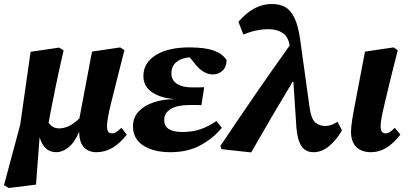

<svg xmlns="http://www.w3.org/2000/svg" viewBox="-43 -746 2047 960"><path d="M439 15Q399 15 376 -10.5Q353 -36 353 -87Q329 -32 298.5 -8.5Q268 15 239 15Q206 15 185.5 -5Q165 -25 155 -60L137 177L1 194L-23 180L58 -122L110 -487L253 -508L275 -494Q254 -403 240.5 -338Q227 -273 217.5 -224.5Q208 -176 200 -133Q218 -104 253 -104Q276 -104 301 -115.5Q326 -127 354 -154L417 -488L558 -509L579 -495L543 -353Q525 -281 513.5 -235Q502 -189 497 -160.5Q492 -132 492 -114Q492 -79 517 -79Q529 -79 540 -87Q551 -95 564 -107L591 -73Q559 -31 521 -8Q483 15 439 15Z M808 15Q726 15 674 -18Q622 -51 622 -115Q622 -159 650.5 -189Q679 -219 726 -234.5Q773 -250 828 -250L827 -251Q760 -256 717 -285Q674 -314 674 -366Q674 -432 736 -470.5Q798 -509 903 -509Q984 -509 1027.5 -492.5Q1071 -476 1090 -445Q1089 -409 1068.5 -391.5Q1048 -374 1022 -374Q997 -374 975.5 -387Q954 -400 934 -424L906 -459Q866 -457 840 -436.5Q814 -416 814 -379Q814 -345 841.5 -327Q869 -309 917 -309Q936 -309 949 -309Q962 -309 978 -310L964 -220Q955 -221 939 -221Q923 -221 906 -221Q843 -221 810.5 -201Q778 -181 778 -146Q778 -115 801.5 -100.5Q825 -86 868 -86Q921 -86 961.5 -100.5Q1002 -115 1039 -141L1066 -107Q1026 -57 962 -21Q898 15 808 15Z M1525 15Q1485 15 1464.5 -15Q1444 -45 1439 -109L1424 -337H1420Q1367 -249 1316 -162Q1265 -75 1213 16L1065 0L1059 -16Q1145 -145 1231 -270Q1317 -395 1405 -518Q1399 -562 1370.5 -581Q1342 -600 1301 -600Q1236 -600 1174 -573L1149 -637Q1190 -684 1231 -705Q1272 -726 1317 -726Q1354 -726 1382 -711Q1410 -696 1429 -657Q1448 -618 1458 -547L1505 -208Q1513 -151 1533.5 -133.5Q1554 -116 1584 -116Q1611 -116 1645 -137L1667 -94Q1639 -46 1602.5 -15.5Q1566 15 1525 15Z M1812 15Q1765 15 1738.5 -11Q1712 -37 1712 -89Q1712 -111 1718.5 -151Q1725 -191 1741 -273L1782 -488L1925 -509L1946 -495L1914 -369Q1895 -290 1883 -240Q1871 -190 1865.5 -161Q1860 -132 1860 -114Q1860 -79 1885 -79Q1896 -79 1907 -86.5Q1918 -94 1931 -107L1959 -73Q1926 -30 1889.5 -7.5Q1853 15 1812 15Z"/></svg>

Font: Source Serif 4 SmText
Style: Bold Italic
Weight: 700
Italic angle: -12°
Designer: Frank Grießhammer
Foundry: Adobe
Version: Version 4.005;hotconv 1.1.0;makeotfexe 2.6.0